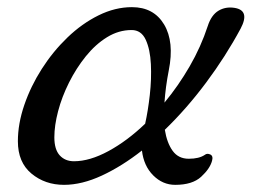

<svg xmlns="http://www.w3.org/2000/svg" viewBox="-20 -510 734 537"><path d="M159 7Q106 7 68 -24.5Q30 -56 30 -115Q30 -164 48 -216.5Q66 -269 97 -317.5Q128 -366 168.5 -405Q209 -444 255.5 -467Q302 -490 349 -490Q410 -490 439 -441.5Q468 -393 452 -313Q443 -267 440 -223Q479 -270 510.5 -324.5Q542 -379 561 -437Q571 -468 591 -480Q611 -492 636 -488Q680 -481 653 -430Q611 -352 556.5 -279Q502 -206 441 -147Q447 -110 463 -88Q479 -66 508 -66Q537 -66 553 -77Q559 -82 568 -78Q577 -74 573 -60Q567 -38 542.5 -15.5Q518 7 470 7Q435 7 408.5 -19.5Q382 -46 377 -89Q321 -45 265 -19Q209 7 159 7ZM187 -59Q231 -59 283.5 -87.5Q336 -116 386 -164Q394 -200 399 -244.5Q404 -289 402 -330.5Q400 -372 387.5 -399Q375 -426 348 -426Q312 -426 279.5 -406Q247 -386 220 -352.5Q193 -319 173 -279Q153 -239 142.5 -199Q132 -159 132 -126Q132 -92 147 -75.5Q162 -59 187 -59Z"/></svg>

Font: Zen Old Mincho Medium
Style: Regular
Weight: 500
Designer: Yoshimichi Ohira
Foundry: Positype
Version: Version 1.500